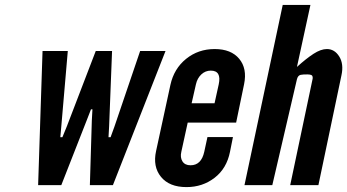

<svg xmlns="http://www.w3.org/2000/svg" viewBox="-20 -755 1416 783"><path d="M135.5 0H230L333.5 -264L351 -309H357L354.5 -264L346.5 0H440.5L655 -547H551.5L447 -239.5L431 -195.5H422.5L425 -239.5L437 -547H370.5L252.5 -239.5L234.5 -195.5H226L230 -239.5L256.5 -547H153.5Z M740.5 8Q806 8 855.2 -30Q904.5 -68 918 -136L930 -196H826L813 -136Q801 -81 757 -81Q734 -81 724 -97Q714 -113 719.5 -136L745.5 -255H943L975.5 -412Q988.5 -475.5 955.5 -515.2Q922.5 -555 855.5 -555Q788.5 -555 739 -515Q689.5 -475 675 -409L616.5 -139Q602.5 -75.5 636.5 -33.8Q670.5 8 740.5 8ZM761.5 -334 779 -411Q784.5 -436 801 -451.5Q817.5 -467 839.5 -467Q884 -467 872 -411L855 -334Z M977 0H1090.5L1191 -432Q1195 -447.5 1206.2 -449.8Q1217.5 -452 1234.5 -451.5Q1252 -451 1254 -444.8Q1256 -438.5 1255 -434L1163.5 0H1278.5L1372.5 -448Q1382.5 -494 1363.5 -524.5Q1344.5 -555 1313 -555Q1288.5 -555 1258.5 -535.5Q1228.5 -516 1191 -482L1246 -735H1133Z"/></svg>

Font: League Gothic SemiExpanded Italic
Style: Regular
Weight: 400
Width: 6
Designer: The League of Moveable Type
Version: Version 1.600; ttfautohint (v1.8.3)